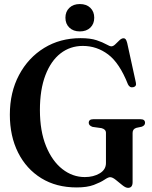

<svg xmlns="http://www.w3.org/2000/svg" viewBox="-20 -894 732 926"><path d="M619.5 -15.5Q619.5 12 597.5 12Q586 12 570.2 -0.8Q554.5 -13.5 538.5 -26.5Q522.5 -39.5 511 -39.5Q502 -39.5 483.5 -27Q465 -14.5 432.5 -2.2Q400 10 349.5 10Q251.5 10 179.2 -34.5Q107 -79 67.2 -158.2Q27.5 -237.5 27.5 -341Q27.5 -449 71.8 -532.2Q116 -615.5 193 -662.8Q270 -710 368.5 -710Q416 -710 445.8 -700Q475.5 -690 492.5 -680.2Q509.5 -670.5 517 -670.5Q526 -670.5 536 -680.2Q546 -690 556.2 -699.8Q566.5 -709.5 576 -709.5Q582 -709.5 586 -704.8Q590 -700 593.5 -686.5L635 -497Q640 -477.5 623 -473.5Q605.5 -469.5 597 -487.5Q556.5 -590 501.8 -631.2Q447 -672.5 379.5 -672.5Q318.5 -672.5 272 -636.5Q225.5 -600.5 199 -531.2Q172.5 -462 172.5 -363.5Q172.5 -262 202 -189.5Q231.5 -117 280.8 -78.5Q330 -40 389 -40Q431 -40 461 -58Q491 -76 491 -107.5V-253Q491 -270.5 469.5 -276L426.5 -282Q408 -288.5 408 -301.5Q408 -319 429.5 -319H658Q679.5 -319 679.5 -301.5Q679.5 -289 664 -283L638 -277.5Q619.5 -272 619.5 -253ZM365 -742.5Q333.5 -742.5 314.5 -760.8Q295.5 -779 295.5 -808.5Q295.5 -838 314.5 -856.2Q333.5 -874.5 365 -874.5Q397 -874.5 415.8 -856.2Q434.5 -838 434.5 -808.5Q434.5 -779 415.8 -760.8Q397 -742.5 365 -742.5Z"/></svg>

Font: Fraunces 144pt S050 SemiBold
Style: Regular
Weight: 600
Version: Version 1.000; ttfautohint (v1.8.3)